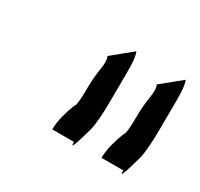

<svg xmlns="http://www.w3.org/2000/svg" viewBox="-69 -794 433 415"><g transform="rotate(30 148.0 -586.5)"><path d="M148 -472H94Q94 -489 99 -507.5Q104 -526 108.5 -537Q113 -548 111 -540Q115 -552 115 -584Q115 -614 119 -636.5Q123 -659 118 -669L167 -709Q173 -696 172.5 -660.5Q172 -625 172 -584Q172 -564 170.5 -545.5Q169 -527 167 -517Q163 -503 158.5 -487.5Q154 -472 151 -466Q148 -460 148 -472ZM271 -472H217Q217 -489 222 -507.5Q227 -526 231.5 -537Q236 -548 234 -540Q238 -552 238 -584Q238 -614 242 -636.5Q246 -659 241 -669L290 -709Q296 -696 295.5 -660.5Q295 -625 295 -584Q295 -564 293.5 -545.5Q292 -527 290 -517Q286 -503 281.5 -487.5Q277 -472 274 -466Q271 -460 271 -472Z"/></g></svg>

Font: Syne
Style: Italic
Weight: 400
Italic angle: -9°
Designer: Lucas Descroix
Foundry: Bonjour Monde
Version: Version 2.000; ttfautohint (v1.8.3)